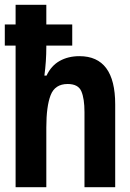

<svg xmlns="http://www.w3.org/2000/svg" viewBox="-20 -780 540 800"><path d="M45 0V-590H0V-678H45V-760H173V-678H281V-590H173V-584Q173 -555 171 -525Q169 -495 165 -465H174Q193 -506 228.5 -526Q264 -546 311 -546Q460 -546 460 -345V0H332V-313Q332 -369 319 -399.5Q306 -430 262 -430Q209 -430 191 -383.5Q173 -337 173 -249V0Z"/></svg>

Font: Noto Sans Mono ExtraCondensed
Style: Bold
Weight: 700
Width: 2
Designer: Monotype Design Team
Foundry: Monotype Imaging Inc.
Version: Version 2.014